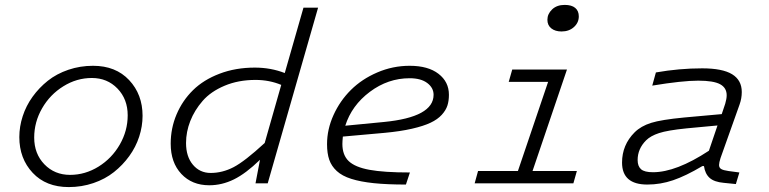

<svg xmlns="http://www.w3.org/2000/svg" viewBox="-20 -741 3109 776"><path d="M356 -475.1Q447.8 -475.1 502 -417.2Q556.2 -359.4 556.2 -272.9Q556.2 -230.5 542.5 -188.5Q528.8 -146.5 502.4 -110.1Q476.1 -73.7 440.4 -45.4Q404.8 -17.1 357.4 -1Q310.1 15.1 257.8 15.1Q166 15.1 112.1 -42.5Q58.1 -100.1 58.1 -187Q58.1 -229.5 71.8 -271.5Q85.4 -313.5 111.6 -349.9Q137.7 -386.2 173.3 -414.6Q209 -442.9 256.3 -459Q303.7 -475.1 356 -475.1ZM263.2 -34.2Q324.2 -34.2 378.2 -67.6Q432.1 -101.1 464.1 -156.7Q496.1 -212.4 496.1 -274.9Q496.1 -340.3 454.8 -383.1Q413.6 -425.8 351.1 -425.8Q290 -425.8 236.1 -392.3Q182.1 -358.9 150.1 -303.2Q118.2 -247.6 118.2 -185.1Q118.2 -119.6 159.4 -76.9Q200.7 -34.2 263.2 -34.2Z M1012.7 0 1030.8 -95.2Q973.6 -39.6 925.3 -15.9Q877 7.8 825.7 7.8Q755.9 7.8 712.9 -38.1Q669.9 -84 669.9 -160.2Q669.9 -222.7 693.6 -278.6Q717.3 -334.5 760 -376.5Q802.7 -418.5 867.4 -443.1Q932.1 -467.8 1009.8 -467.8Q1074.7 -467.8 1130.9 -445.8L1206.5 -710H1265.6L1062 0ZM731.9 -163.1Q731.9 -107.9 759.8 -75Q787.6 -42 831.5 -42Q878.9 -42 924.1 -65.4Q969.2 -88.9 1049.8 -163.1L1116.7 -397.9Q1068.4 -418 1012.7 -418Q943.4 -418 887.7 -394.5Q832 -371.1 799.1 -333.3Q766.1 -295.4 749 -251.7Q731.9 -208 731.9 -163.1Z M1636.7 -43.9 1620.6 4.9Q1544.4 4.9 1490.7 -0.7Q1437 -6.3 1399.9 -18.1Q1362.8 -29.8 1341.3 -49.6Q1319.8 -69.3 1310.8 -95.2Q1301.8 -121.1 1301.8 -158.2Q1301.8 -218.3 1327.9 -275.9Q1354 -333.5 1398.2 -377.4Q1442.4 -421.4 1504.9 -448.2Q1567.4 -475.1 1635.7 -475.1Q1710.4 -475.1 1752.4 -442.6Q1794.4 -410.2 1794.4 -357.9Q1794.4 -333.5 1788.3 -314.5Q1782.2 -295.4 1765.4 -276.9Q1748.5 -258.3 1720 -244.9Q1691.4 -231.4 1644.8 -220.7Q1598.1 -210 1534.7 -204.1L1365.7 -189Q1363.8 -169.4 1363.8 -159.2Q1363.8 -114.3 1389.4 -89.8Q1415 -65.4 1473.1 -54.7Q1531.2 -43.9 1636.7 -43.9ZM1635.7 -424.8Q1548.3 -424.8 1474.9 -369.9Q1401.4 -314.9 1375.5 -232.9L1531.7 -248Q1732.4 -267.6 1732.4 -357.9Q1732.4 -386.2 1706.8 -405.5Q1681.2 -424.8 1635.7 -424.8Z M2249.5 -613.8Q2224.1 -613.8 2208.3 -626.2Q2192.4 -638.7 2192.4 -661.1Q2192.4 -684.6 2211.4 -702.9Q2230.5 -721.2 2262.2 -721.2Q2290.5 -721.2 2304.9 -709Q2319.3 -696.8 2319.3 -674.8Q2319.3 -649.4 2299.6 -631.6Q2279.8 -613.8 2249.5 -613.8ZM1912.1 -49.8H2073.2L2195.3 -410.2H2036.1L2050.3 -460H2271.5L2132.3 -49.8H2311.5L2297.4 0H1898.4Z M2892.1 -102.1Q2886.2 -83.5 2886.2 -74.2Q2886.2 -63 2894.8 -57.9Q2903.3 -52.7 2924.3 -49.8L2968.3 -43.9L2954.1 2.9L2905.3 -2Q2866.7 -5.4 2848.1 -22Q2829.6 -38.6 2825.2 -69.8H2818.8Q2751.5 -29.8 2700.4 -12.5Q2649.4 4.9 2596.2 4.9Q2494.1 4.9 2494.1 -84Q2494.1 -155.3 2544.9 -206.1Q2570.3 -231.4 2611.6 -244.4Q2652.8 -257.3 2745.1 -266.1L2897 -279.8L2911.1 -321.8Q2917 -341.8 2917 -356Q2917 -386.2 2890.4 -400.6Q2863.8 -415 2802.2 -415Q2737.8 -415 2616.2 -395L2630.9 -448.2Q2725.6 -464.8 2817.9 -464.8Q2899.9 -464.8 2939 -440.9Q2978 -417 2978 -369.1Q2978 -343.3 2969.2 -318.8ZM2619.1 -44.9Q2712.9 -44.9 2845.2 -131.8L2879.9 -233.9L2754.9 -222.2Q2677.7 -214.4 2643.6 -203.1Q2609.4 -191.9 2591.3 -173.8Q2557.1 -139.6 2557.1 -94.2Q2557.1 -69.3 2570.8 -57.1Q2584.5 -44.9 2619.1 -44.9Z"/></svg>

Font: IntelOne Mono Light
Style: Italic
Weight: 300
Italic angle: -16°
Designer: Fred Shallcrass
Foundry: Frere-Jones Type LLC
Version: Version 1.200;hotconv 1.1.0;makeotfexe 2.6.0;FJTRelease1.2